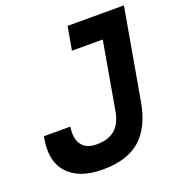

<svg xmlns="http://www.w3.org/2000/svg" viewBox="-128 -801 858 918"><g transform="rotate(-20 301.5 -341.5)"><path d="M241.7 9.8Q119.1 9.8 62.3 -54.9Q5.4 -119.6 29.8 -236.3H164.1Q154.8 -178.2 178 -145.8Q201.2 -113.3 254.4 -113.3Q313.5 -113.3 347.4 -142.1Q381.3 -170.9 392.1 -232.4L452.1 -574.7H295.4L316.4 -693.4H603L522 -232.4Q500 -107.9 432.1 -49.1Q364.3 9.8 241.7 9.8Z"/></g></svg>

Font: Cascadia Code PL
Style: Bold Italic
Weight: 700
Italic angle: -10°
Monospace: yes
Designer: Aaron Bell
Foundry: Saja Typeworks
Version: Version 2404.023; ttfautohint (v1.8.4)